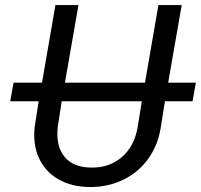

<svg xmlns="http://www.w3.org/2000/svg" viewBox="-20 -731 796 761"><path d="M700.2 -710.9 646.5 -403.3H756.3L743.2 -329.6H633.8L616.2 -220.2Q604.5 -151.4 564.9 -98.1Q525.4 -44.9 464.4 -16.6Q403.3 11.7 331.5 10.3Q261.7 8.8 210 -21.2Q158.2 -51.3 133.8 -106Q109.4 -160.6 117.7 -229.5L133.3 -329.6H20.5L33.7 -403.3H146.5L199.7 -710.9H291L237.3 -403.3H554.7L607.9 -710.9ZM336.4 -66.9Q410.6 -64 461.9 -107.4Q513.2 -150.9 525.9 -229L542 -329.6H224.6L209 -229Q200.7 -154.3 234.1 -111.6Q267.6 -68.8 336.4 -66.9Z"/></svg>

Font: Roboto
Style: Italic
Weight: 400
Italic angle: -12°
Designer: Google
Version: Version 2.134; 2016; ttfautohint (v1.6)